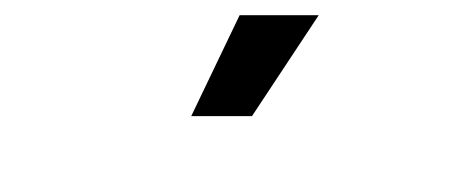

<svg xmlns="http://www.w3.org/2000/svg" viewBox="-20 -720 590 250"><path d="M395 -700.2 308.1 -568.8H229L292 -700.2ZM0 -490.2Z"/></svg>

Font: Code New Roman
Style: Regular
Weight: 400
Monospace: yes
Designer: Sam Radian
Foundry: Code New Roman
Version: Version 2.00 November 29, 2014